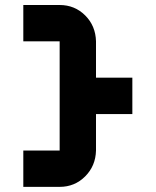

<svg xmlns="http://www.w3.org/2000/svg" viewBox="-20 -728 606 748"><path d="M212.4 -566.9H70.8V-708.5H212.4Q271 -708.5 311.8 -668Q352.5 -627.4 354 -566.9V-425.3H495.6V-283.7H354V-141.6Q352.5 -81.5 311.8 -40.8Q271 0 212.4 0H70.8V-141.6H212.4Z"/></svg>

Font: Blazma
Style: Regular
Weight: 400
Designer: GGBotNet
Version: 1.00